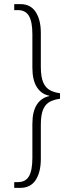

<svg xmlns="http://www.w3.org/2000/svg" viewBox="-20 -780 323 931"><path d="M49 131V103H67Q104 103 120.5 74.5Q137 46 137 -14V-179Q137 -239 158.5 -272.5Q180 -306 219 -314V-316Q181 -323 159 -357Q137 -391 137 -452V-614Q137 -674 120.5 -702.5Q104 -731 67 -731H49V-760H80Q128 -760 153 -722Q178 -684 178 -620V-456Q178 -406 190 -379.5Q202 -353 223.5 -342Q245 -331 271 -328V-301Q245 -298 223.5 -287.5Q202 -277 190 -251Q178 -225 178 -175V-10Q178 55 153 93Q128 131 78 131Z"/></svg>

Font: Noto Serif Bengali ExtraCondensed ExtraLight
Style: Regular
Weight: 200
Width: 2
Designer: Juan Bruce, Universal Thirst, Indian Type Foundry and the Monotype Design Team.
Foundry: Monotype Imaging Inc.
Version: Version 2.003; ttfautohint (v1.8.4.7-5d5b)